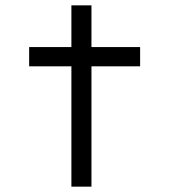

<svg xmlns="http://www.w3.org/2000/svg" viewBox="-20 -698 645 718"><path d="M247 0V-678H322V0ZM89 -450V-522H504V-450Z"/></svg>

Font: Lexend Mega Light
Style: Regular
Weight: 300
Version: Version 1.007